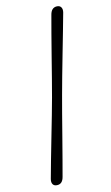

<svg xmlns="http://www.w3.org/2000/svg" viewBox="-129 -773 545 940"><g transform="rotate(-15 143.5 -303.0)"><path d="M124.5 -301Q134 -336 147 -387Q160 -438 174.5 -494.8Q189 -551.5 202.5 -603.5Q216 -655.5 226 -692Q234.5 -726 262 -725.5Q277 -725 283 -714.8Q289 -704.5 285 -688.5Q276 -655.5 261.5 -605Q247 -554.5 230.8 -498Q214.5 -441.5 199.8 -389.2Q185 -337 175.5 -301Q165.5 -265 152 -212.5Q138.5 -160 123.8 -103.2Q109 -46.5 96 4Q83 54.5 74 87Q65.5 122 38 120.5Q23 120 17 109.8Q11 99.5 15.5 83Q25 47 39.8 -4.2Q54.5 -55.5 70.5 -111Q86.5 -166.5 101 -216.8Q115.5 -267 124.5 -301Z"/></g></svg>

Font: Fraunces 144pt S050
Style: Bold Italic
Weight: 700
Italic angle: -16°
Version: Version 1.000; ttfautohint (v1.8.3)